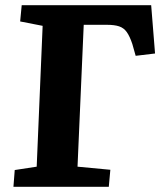

<svg xmlns="http://www.w3.org/2000/svg" viewBox="-20 -723 630 743"><path d="M32 0 37 -65 122 -78 145 -623 58 -640 64 -703H565L580 -516L505 -507L492 -553Q482 -583 470.5 -599Q459 -615 441 -621Q423 -627 394 -627H304L280 -78L407 -66L401 0Z"/></svg>

Font: Literata 18pt
Style: Bold Italic
Weight: 700
Italic angle: -2°
Designer: Latin by Veronika Burian and Jose Scaglione. Greek by Irene Vlachou. Cyrillic by Vera Evstafieva
Foundry: TypeTogether
Version: Version 3.103;gftools[0.9.29]